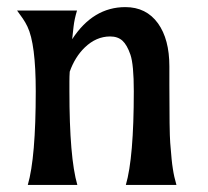

<svg xmlns="http://www.w3.org/2000/svg" viewBox="-20 -523 589 543"><path d="M58.6 0Q81.1 -77.1 81.1 -265.1Q81.1 -398.9 57.6 -447.8Q51.8 -460 44.4 -470.7L28.3 -493.2H197.8Q190.4 -468.8 188 -447.3L184.1 -412.1Q243.2 -502.9 334.5 -502.9Q393.6 -502.9 426.8 -457Q459 -412.1 459 -335.4V-283.2Q459 -148.9 461.4 -119.1Q463.9 -89.4 465.3 -73.7Q466.8 -58.1 468.8 -45.9Q472.2 -22.9 479 0H335.9Q358.4 -77.1 358.4 -265.1Q358.4 -340.3 348.9 -368.2Q339.4 -396 326.2 -408Q313 -419.9 291.5 -419.9Q252 -419.9 219.7 -388.7Q191.9 -361.8 177.2 -320.3Q176.3 -307.1 176.3 -293V-265.1Q176.3 -77.1 198.7 0Z"/></svg>

Font: Amarante
Style: Regular
Weight: 400
Designer: Karolina Lach
Foundry: Sorkin Type Co.
Version: Version 1.001